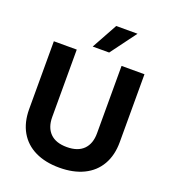

<svg xmlns="http://www.w3.org/2000/svg" viewBox="-163 -1041 1042 1172"><g transform="rotate(20 357.5 -455.0)"><path d="M63 -262.8V-703.4H211.8V-265.7Q211.8 -198 248.8 -160.7Q285.8 -123.4 357.3 -123.4V10.4Q266.1 10.4 200 -21.8Q133.9 -53.9 98.4 -115.4Q63 -177 63 -262.8ZM502.8 -265.7V-703.4H651.7V-262.8Q651.7 -177 616.2 -115.4Q580.8 -53.9 514.6 -21.8Q448.5 10.4 357.3 10.4V-123.4Q428.8 -123.4 465.8 -160.7Q502.8 -198 502.8 -265.7ZM527.3 -921.2H388.9L296.9 -754.2H403.8Z"/></g></svg>

Font: Wand UI Pro
Style: Regular
Weight: 400
Designer: Andreas Faust
Version: Version 1.003;FEAKit 1.0